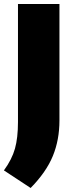

<svg xmlns="http://www.w3.org/2000/svg" viewBox="-40 -760 366 956"><path d="M-20.5 88.5Q19.5 33.5 34.5 -20Q49.5 -73.5 49.5 -152.5V-740H256V-160.5Q256 -63.5 223.2 16.5Q190.5 96.5 112.5 176Z"/></svg>

Font: Encode Sans Semi Condensed Black
Style: Regular
Weight: 900
Width: 4
Designer: Multiple Designers
Foundry: Impallari Type
Version: Version 2.000